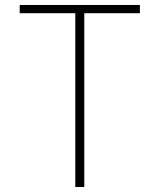

<svg xmlns="http://www.w3.org/2000/svg" viewBox="-20 -750 640 770"><path d="M282 0V-697H59V-730H541V-697H318V0Z"/></svg>

Font: M PLUS Code Latin Expanded ExtraLight
Style: Regular
Weight: 250
Width: 7
Designer: Coji Morishita
Foundry: UNDERFOREST DESIGN
Version: Version 1.002; ttfautohint (v1.8.3)